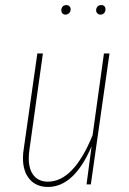

<svg xmlns="http://www.w3.org/2000/svg" viewBox="-20 -731 513 761"><path d="M71 -105Q71 -122 74 -140L128 -519H150L97 -140Q94 -121 94 -104Q94 -59 114 -35Q134 -11 170 -11Q272 -11 347 -195L392 -519H414L340 0H323L343 -151Q274 10 170 10Q124 10 97.5 -20.5Q71 -51 71 -105ZM223 -690Q223 -699 228.5 -705Q234 -711 243 -711Q250 -711 255 -706.5Q260 -702 260 -694Q260 -685 254 -679Q248 -673 239 -673Q232 -673 227.5 -678Q223 -683 223 -690ZM361 -690Q361 -699 366.5 -705Q372 -711 382 -711Q389 -711 393.5 -706.5Q398 -702 398 -694Q398 -685 392.5 -679Q387 -673 378 -673Q371 -673 366 -678Q361 -683 361 -690Z"/></svg>

Font: Fira Sans Extra Condensed Thin
Style: Italic
Weight: 250
Width: 3
Italic angle: -8°
Designer: Carrois Corporate & Edenspiekermann AG
Foundry: Carrois Corporate GbR & Edenspiekermann AG
Version: Version 4.203